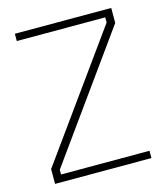

<svg xmlns="http://www.w3.org/2000/svg" viewBox="-106 -782 751 866"><g transform="rotate(-15 269.5 -349.5)"><path d="M44 -666V-700H494V-630L81 -55V-33H494V1H44V-68L457 -642V-666Z"/></g></svg>

Font: Titillium Web[RUS by Daymarius]
Style: Regular
Weight: 200
Designer: Cyrillization by Daymarius
Foundry: Cyrillization by Daymarius
Version: Version 1.002 September 11, 2018